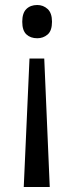

<svg xmlns="http://www.w3.org/2000/svg" viewBox="-20 -657 297 768"><path d="M188 -570Q188 -534 170.5 -519Q153 -504 129 -504Q102 -504 85.5 -519.5Q69 -535 69 -570Q69 -605 85.5 -621Q102 -637 129 -637Q153 -637 170.5 -621Q188 -605 188 -570ZM98 -423H157L179 91H75Z"/></svg>

Font: Noto Sans Telugu UI SemiCondensed
Style: Regular
Weight: 400
Width: 4
Designer: Jelle Bosma - Monotype Design Team
Foundry: Monotype Imaging Inc.
Version: Version 2.005; ttfautohint (v1.8.4.7-5d5b)